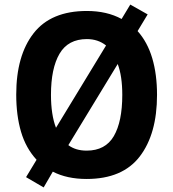

<svg xmlns="http://www.w3.org/2000/svg" viewBox="-20 -773 758 840"><path d="M667 -358Q667 -187 591.5 -88.5Q516 10 359 10Q273 10 211 -22L171 47L94 2L140 -74Q93 -125 72 -196.5Q51 -268 51 -359Q51 -530 127 -627.5Q203 -725 360 -725Q448 -725 512 -690L550 -753L626 -710L582 -637Q625 -589 646 -518.5Q667 -448 667 -358ZM203 -358Q203 -315 208.5 -278.5Q214 -242 225 -214L444 -574Q409 -602 360 -602Q278 -602 240.5 -538Q203 -474 203 -358ZM515 -358Q515 -440 495 -493L279 -138Q311 -114 359 -114Q441 -114 478 -177.5Q515 -241 515 -358Z"/></svg>

Font: Noto Sans Lao SemiCondensed
Style: Bold
Weight: 700
Width: 4
Designer: Monotype Design Team
Foundry: Monotype Imaging Inc.
Version: Version 2.003; ttfautohint (v1.8.4.7-5d5b)